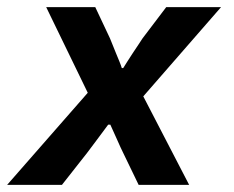

<svg xmlns="http://www.w3.org/2000/svg" viewBox="-34 -516 654 536"><path d="M-14 0 211 -257 95 -496H232L273 -409Q276 -402 280.5 -390.5Q285 -379 290 -367Q295 -355 299.5 -344Q304 -333 306 -326H310Q314 -332 321 -343.5Q328 -355 336.5 -367.5Q345 -380 352.5 -391.5Q360 -403 364 -409L430 -496H583L366 -247L494 0H353L310 -89Q303 -103 292.5 -127Q282 -151 274 -168H268Q255 -151 237.5 -127Q220 -103 209 -89L139 0Z"/></svg>

Font: Source Code Pro
Style: Bold Italic
Weight: 700
Italic angle: -11°
Monospace: yes
Designer: Paul D. Hunt, Teo Tuominen
Foundry: Adobe Systems Incorporated
Version: Version 1.050;PS 1.000;hotconv 16.6.51;makeotf.lib2.5.65220